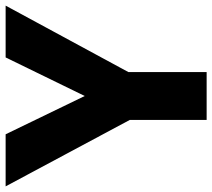

<svg xmlns="http://www.w3.org/2000/svg" viewBox="-56 -698 754 682"><g transform="rotate(-90 321.0 -357.0)"><path d="M321 -433 185 -714H0L236 -273V0H406V-278L642 -714H458Z"/></g></svg>

Font: Noto Sans Ethiopic ExtraBold
Style: Regular
Weight: 800
Designer: Monotype Design Team
Foundry: Monotype Imaging Inc.
Version: Version 2.102